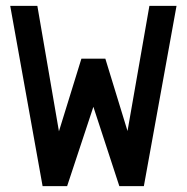

<svg xmlns="http://www.w3.org/2000/svg" viewBox="-20 -638 640 658"><path d="M126 0 15 -618H108L182 -188L259 -437H341L417 -189L492 -618H585L473 0H389L300 -272L210 0Z"/></svg>

Font: Victor Mono SemiBold
Style: Regular
Weight: 600
Monospace: yes
Designer: Rune Bjørnerås
Version: Version 1.561;gftools[0.9.30]